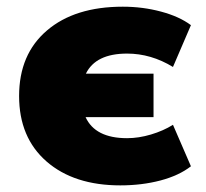

<svg xmlns="http://www.w3.org/2000/svg" viewBox="-20 -542 615 574"><path d="M339.8 12.2Q201.2 12.2 119.1 -59.3Q37.1 -130.9 37.1 -254.9Q37.1 -379.9 120.4 -450.9Q203.6 -522 347.2 -522Q406.7 -522 461.4 -507.3Q516.1 -492.7 550.8 -466.8L497.1 -341.8Q431.6 -381.8 359.9 -381.8Q266.1 -381.8 236.8 -321.8H439V-191.9H235.8Q264.6 -128.9 359.9 -128.9Q394.5 -128.9 431.4 -139.9Q468.3 -150.9 497.1 -168.9L550.8 -44.9Q515.1 -17.1 459.5 -2.4Q403.8 12.2 339.8 12.2Z"/></svg>

Font: Mulish ExtraBlack
Style: Regular
Weight: 1000
Designer: Vernon Adams
Foundry: Vernon Adams
Version: Version 3.603; ttfautohint (v1.8.3)